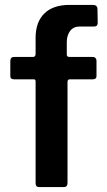

<svg xmlns="http://www.w3.org/2000/svg" viewBox="-20 -762 434 782"><path d="M357 -530Q365 -530 369 -525.5Q373 -521 373 -515V-452Q373 -439 358 -439H265Q255 -439 255 -429V-17Q255 0 240 0H139Q125 0 125 -16V-430Q125 -439 118 -439H37Q22 -439 22 -452V-515Q22 -521 25.5 -525.5Q29 -530 38 -530H114Q125 -530 125 -543V-608Q125 -672 160.5 -707Q196 -742 263 -742H358Q377 -742 377 -724L378 -668Q378 -662 374.5 -658Q371 -654 364 -654H305Q279 -654 265.5 -636Q252 -618 252 -590V-540Q252 -530 263 -530H357Z"/></svg>

Font: Libre Franklin SemiBold
Style: Regular
Weight: 600
Designer: Pablo Impallari, Rodrigo Fuenzalida, Nhung Nguyen
Foundry: Impallari Type
Version: Version 3.000